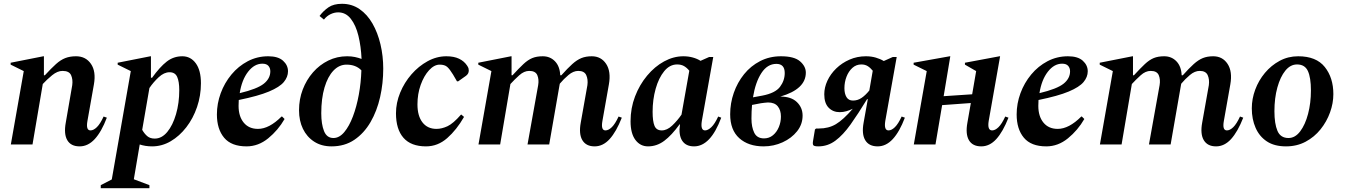

<svg xmlns="http://www.w3.org/2000/svg" viewBox="-20 -760 7074 1010"><path d="M37 0 105 -386 36 -420V-430L208 -464H211V-364H216Q250 -401 274.5 -423Q299 -445 323.5 -454.5Q348 -464 380 -464Q431 -464 458.5 -424Q486 -384 474 -316L440 -124Q431 -74 456 -74Q472 -74 489.5 -91Q507 -108 525 -147L542 -141Q514 -67 478.5 -28.5Q443 10 399 10Q353 10 334 -22.5Q315 -55 326 -115L360 -312Q364 -342 354 -364.5Q344 -387 309 -387Q282 -387 254 -364Q226 -341 205 -318L151 0Z M510 230V214L568 184L668 -386L599 -420V-430L771 -464H774V-351H780Q821 -408 857 -436Q893 -464 939 -464Q983 -464 1010 -427Q1037 -390 1037 -322Q1037 -257 1016.5 -197Q996 -137 960 -90.5Q924 -44 878 -17Q832 10 780 10Q745 10 715 0L684 183L766 214V230ZM872 -380Q843 -380 815 -354Q787 -328 766 -297L728 -77Q740 -56 755 -43.5Q770 -31 794 -31Q831 -31 860 -66Q889 -101 906 -159.5Q923 -218 923 -286Q923 -331 912 -355.5Q901 -380 872 -380Z M1277 10Q1197 10 1159 -35.5Q1121 -81 1121 -158Q1121 -215 1141 -269.5Q1161 -324 1197.5 -368Q1234 -412 1283.5 -438Q1333 -464 1391 -464Q1443 -464 1469 -440.5Q1495 -417 1495 -385Q1495 -355 1473 -328.5Q1451 -302 1395 -278.5Q1339 -255 1236 -234Q1235 -219 1235 -203Q1235 -148 1262 -115Q1289 -82 1337 -82Q1396 -82 1461 -147H1464L1477 -134Q1443 -75 1391 -32.5Q1339 10 1277 10ZM1360 -425Q1318 -425 1285 -382.5Q1252 -340 1241 -270Q1333 -292 1367.5 -319.5Q1402 -347 1402 -385Q1402 -402 1392 -413.5Q1382 -425 1360 -425Z M1724 10Q1671 10 1632.5 -15Q1594 -40 1573.5 -82.5Q1553 -125 1553 -180Q1553 -238 1572.5 -289Q1592 -340 1626.5 -379.5Q1661 -419 1707 -441.5Q1753 -464 1806 -464Q1829 -464 1847.5 -460Q1866 -456 1882 -450Q1879 -516 1865.5 -571.5Q1852 -627 1825.5 -661Q1799 -695 1759 -695Q1739 -695 1719 -685.5Q1699 -676 1684 -657L1661 -676Q1681 -703 1708 -721.5Q1735 -740 1779 -740Q1831 -740 1871.5 -712Q1912 -684 1939.5 -636Q1967 -588 1981.5 -526.5Q1996 -465 1996 -399Q1996 -322 1979.5 -249Q1963 -176 1929 -117.5Q1895 -59 1844 -24.5Q1793 10 1724 10ZM1670 -164Q1670 -107 1684.5 -70.5Q1699 -34 1734 -34Q1765 -34 1791 -65Q1817 -96 1836.5 -147.5Q1856 -199 1867.5 -262Q1879 -325 1881 -390Q1852 -420 1803 -420Q1764 -420 1734 -388.5Q1704 -357 1687 -299.5Q1670 -242 1670 -164Z M2221 10Q2142 10 2102.5 -35Q2063 -80 2063 -164Q2063 -219 2085 -272.5Q2107 -326 2144.5 -369Q2182 -412 2229.5 -438Q2277 -464 2328 -464Q2368 -464 2395 -451Q2422 -438 2437 -415Q2443 -406 2444.5 -400.5Q2446 -395 2446 -389Q2446 -372 2431 -361L2390 -332H2384L2363 -368Q2346 -396 2332.5 -408Q2319 -420 2293 -420Q2264 -420 2237 -390.5Q2210 -361 2193 -313.5Q2176 -266 2176 -211Q2176 -150 2202.5 -116Q2229 -82 2276 -82Q2304 -82 2334 -96Q2364 -110 2405 -157H2407L2421 -145Q2382 -77 2332.5 -33.5Q2283 10 2221 10Z M2497 0 2565 -386 2496 -420V-430L2668 -464H2671V-364H2676Q2710 -401 2733.5 -423Q2757 -445 2780 -454.5Q2803 -464 2835 -464Q2874 -464 2899.5 -437.5Q2925 -411 2927 -364H2933Q2966 -401 2990.5 -423Q3015 -445 3038.5 -454.5Q3062 -464 3093 -464Q3142 -464 3168.5 -424Q3195 -384 3183 -316L3149 -124Q3140 -74 3165 -74Q3181 -74 3198.5 -91Q3216 -108 3234 -147L3251 -141Q3222 -67 3187 -28.5Q3152 10 3108 10Q3063 10 3043.5 -22.5Q3024 -55 3035 -115L3070 -312Q3074 -342 3064 -364.5Q3054 -387 3022 -387Q2996 -387 2970.5 -365.5Q2945 -344 2925 -320L2924 -316L2869 0H2755L2811 -312Q2816 -342 2806.5 -364.5Q2797 -387 2764 -387Q2737 -387 2711.5 -364Q2686 -341 2665 -318L2611 0Z M3389 10Q3348 10 3322.5 -24Q3297 -58 3297 -122Q3297 -191 3320.5 -252.5Q3344 -314 3384 -362Q3424 -410 3473.5 -437Q3523 -464 3575 -464Q3601 -464 3624.5 -457.5Q3648 -451 3665 -440L3710 -460H3732L3672 -124Q3664 -74 3689 -74Q3704 -74 3722 -91Q3740 -108 3758 -147L3774 -141Q3718 10 3631 10Q3588 10 3568.5 -20Q3549 -50 3557 -106H3555Q3513 -48 3474 -19Q3435 10 3389 10ZM3413 -172Q3413 -122 3423 -98Q3433 -74 3461 -74Q3489 -74 3516 -99.5Q3543 -125 3565 -157L3606 -388Q3593 -404 3578 -412.5Q3563 -421 3542 -421Q3503 -421 3474 -385.5Q3445 -350 3429 -293Q3413 -236 3413 -172Z M4202 -152Q4202 -106 4173 -69.5Q4144 -33 4097 -11.5Q4050 10 3997 10Q3917 10 3869 -33Q3821 -76 3821 -159Q3821 -217 3840 -271.5Q3859 -326 3894 -369.5Q3929 -413 3978.5 -438.5Q4028 -464 4088 -464Q4158 -464 4188.5 -437.5Q4219 -411 4219 -378Q4219 -291 4085 -252Q4142 -252 4172 -223Q4202 -194 4202 -152ZM4064 -424Q4017 -424 3985.5 -376Q3954 -328 3941 -248L3990 -257Q4058 -270 4083 -303Q4108 -336 4108 -376Q4108 -424 4064 -424ZM3999 -32Q4026 -32 4046 -48.5Q4066 -65 4077 -91.5Q4088 -118 4088 -147Q4088 -180 4071.5 -200.5Q4055 -221 4020 -221Q4012 -221 4002.5 -219.5Q3993 -218 3983 -217L3936 -208Q3933 -174 3933 -136Q3933 -92 3947.5 -62Q3962 -32 3999 -32Z M4397 -170Q4362 -170 4339 -193.5Q4316 -217 4316 -264Q4316 -300 4332.5 -335.5Q4349 -371 4379 -400Q4409 -429 4449 -446.5Q4489 -464 4535 -464Q4563 -464 4587 -457Q4611 -450 4629 -439L4676 -460H4697L4637 -124Q4629 -74 4654 -74Q4670 -74 4687.5 -91Q4705 -108 4723 -147L4740 -141Q4712 -67 4676.5 -28.5Q4641 10 4597 10Q4551 10 4531.5 -22.5Q4512 -55 4523 -115L4545 -238H4541Q4494 -161 4454.5 -105.5Q4415 -50 4374.5 -20Q4334 10 4285 10Q4263 10 4258.5 4Q4254 -2 4257 -19L4267 -79L4273 -84H4288Q4339 -84 4377.5 -107Q4416 -130 4466 -188Q4450 -180 4432.5 -175Q4415 -170 4397 -170ZM4422 -296Q4422 -267 4433 -249Q4444 -231 4467 -231Q4491 -231 4511.5 -244.5Q4532 -258 4553 -284L4571 -388Q4558 -404 4544 -412.5Q4530 -421 4511 -421Q4484 -421 4464 -403Q4444 -385 4433 -356.5Q4422 -328 4422 -296Z M4787 0 4855 -386 4786 -420V-430L4976 -464H4979L4944 -254L5094 -264L5115 -386L5056 -420V-430L5238 -464H5241L5181 -124Q5173 -74 5199 -74Q5215 -74 5232.5 -91Q5250 -108 5268 -147L5285 -141Q5256 -67 5221 -28.5Q5186 10 5142 10Q5096 10 5077 -22.5Q5058 -55 5069 -115L5087 -218L4936 -207L4901 0Z M5484 10Q5404 10 5366 -35.5Q5328 -81 5328 -158Q5328 -215 5348 -269.5Q5368 -324 5404.5 -368Q5441 -412 5490.5 -438Q5540 -464 5598 -464Q5650 -464 5676 -440.5Q5702 -417 5702 -385Q5702 -355 5680 -328.5Q5658 -302 5602 -278.5Q5546 -255 5443 -234Q5442 -219 5442 -203Q5442 -148 5469 -115Q5496 -82 5544 -82Q5603 -82 5668 -147H5671L5684 -134Q5650 -75 5598 -32.5Q5546 10 5484 10ZM5567 -425Q5525 -425 5492 -382.5Q5459 -340 5448 -270Q5540 -292 5574.5 -319.5Q5609 -347 5609 -385Q5609 -402 5599 -413.5Q5589 -425 5567 -425Z M5766 0 5834 -386 5765 -420V-430L5937 -464H5940V-364H5945Q5979 -401 6002.5 -423Q6026 -445 6049 -454.5Q6072 -464 6104 -464Q6143 -464 6168.5 -437.5Q6194 -411 6196 -364H6202Q6235 -401 6259.5 -423Q6284 -445 6307.5 -454.5Q6331 -464 6362 -464Q6411 -464 6437.5 -424Q6464 -384 6452 -316L6418 -124Q6409 -74 6434 -74Q6450 -74 6467.5 -91Q6485 -108 6503 -147L6520 -141Q6491 -67 6456 -28.5Q6421 10 6377 10Q6332 10 6312.5 -22.5Q6293 -55 6304 -115L6339 -312Q6343 -342 6333 -364.5Q6323 -387 6291 -387Q6265 -387 6239.5 -365.5Q6214 -344 6194 -320L6193 -316L6138 0H6024L6080 -312Q6085 -342 6075.5 -364.5Q6066 -387 6033 -387Q6006 -387 5980.5 -364Q5955 -341 5934 -318L5880 0Z M6745 10Q6684 10 6644.5 -16Q6605 -42 6585 -87.5Q6565 -133 6565 -190Q6565 -240 6583 -288.5Q6601 -337 6634 -376.5Q6667 -416 6711.5 -440Q6756 -464 6809 -464Q6904 -464 6949 -407.5Q6994 -351 6994 -265Q6994 -217 6976.5 -168.5Q6959 -120 6926.5 -79.5Q6894 -39 6848 -14.5Q6802 10 6745 10ZM6758 -34Q6793 -34 6819.5 -69Q6846 -104 6861 -161Q6876 -218 6876 -284Q6876 -352 6860 -386.5Q6844 -421 6803 -421Q6768 -421 6741.5 -388.5Q6715 -356 6699.5 -300Q6684 -244 6684 -175Q6684 -109 6700 -71.5Q6716 -34 6758 -34Z"/></svg>

Font: Spectral SemiBold
Style: Italic
Weight: 600
Italic angle: -10°
Designer: Jean-Baptiste Levee
Foundry: Production Type
Version: Version 2.001